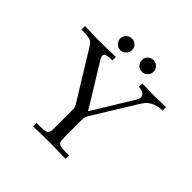

<svg xmlns="http://www.w3.org/2000/svg" viewBox="-207 -1028 1218 1218"><g transform="rotate(45 402.5 -419.0)"><path d="M39.1 -651.9V-683.1Q120.1 -680.2 165 -680.2Q241.2 -680.2 315.9 -683.1V-651.9H311Q249 -651.9 249 -627.9Q249 -618.2 257.8 -603L414.1 -349.1Q423.8 -333 434.1 -314.9H435.1L599.1 -583Q610.4 -601.1 609.9 -612.8Q609.9 -648.9 553.2 -651.9V-683.1Q612.3 -680.2 669.9 -680.2Q709 -680.2 766.1 -683.1V-651.9Q726.1 -651.9 697.5 -638.4Q668.9 -625 656.5 -610.6Q644 -596.2 627.9 -569.8L455.1 -289.1Q446.3 -272.9 445.8 -256.8V-77.1Q445.8 -46.4 461.9 -38.6Q478 -30.8 539.1 -30.8H547.9V0Q418.9 -2.9 405.8 -2.9Q330.6 -2.9 255.9 0V-30.8H267.1Q328.1 -30.8 343.5 -38.3Q358.9 -45.9 358.9 -77.1V-259.8Q358.9 -273.9 349.1 -290L154.8 -606Q141.6 -627.9 133.3 -635.5Q125 -643.1 104.5 -647.5Q84 -651.9 40 -651.9ZM252.9 -786.1Q252.9 -806.2 268.1 -822Q283.2 -837.9 305.2 -837.9Q327.1 -837.9 342.5 -823.5Q357.9 -809.1 357.9 -786.1Q357.9 -764.2 341.6 -748.5Q325.2 -732.9 305.2 -732.9Q283.2 -732.9 268.1 -749Q252.9 -765.1 252.9 -786.1ZM499 -837.9Q522 -837.9 536.9 -822Q551.8 -806.2 551.8 -785.2Q551.8 -765.1 536.9 -749Q522 -732.9 500 -732.9Q478 -732.9 462.4 -748Q446.8 -763.2 446.8 -786.1Q446.8 -809.1 462.4 -823.5Q478 -837.9 499 -837.9Z"/></g></svg>

Font: CMU Serif Upright Italic
Style: UprightItalic
Weight: 500
Version: Version 0.7.0